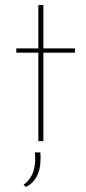

<svg xmlns="http://www.w3.org/2000/svg" viewBox="-20 -563 344 766"><path d="M133 -543H153V-370H279V-353H153V0H133V-353H45V-370H133ZM84 183 74 174Q102 154 113 121Q124 88 119 45H141Q143 71 140 97.5Q137 124 123.5 146.5Q110 169 84 183Z"/></svg>

Font: Josefin Sans Thin Thin
Style: Regular
Weight: 250
Version: Version 2.001